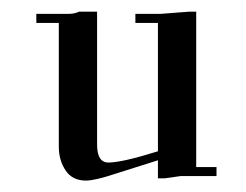

<svg xmlns="http://www.w3.org/2000/svg" viewBox="-20 -321 427 333"><path d="M355.5 -15.6H320.3Q308.6 -15.6 293 -15.6L265.6 -11.7H253.9V-43L179.7 -19.5Q144.5 -7.8 128.9 -7.8Q105.5 -7.8 93.8 -25.4Q82 -43 82 -66.4V-281.2H43V-296.9H97.7Q109.4 -296.9 117.2 -300.8H132.8H148.4V-70.3Q148.4 -39.1 168 -39.1Q191.4 -39.1 253.9 -58.6V-281.2H214.8V-296.9H257.8L308.6 -300.8H320.3V-31.2H355.5Z"/></svg>

Font: 和音 by 宁静之雨，公众号njzyshare
Style: Regular
Weight: 400
Designer: Steve Matteson
Foundry: Ascender Corporation
Version: Version 6.00;June 8, 2018;FontCreator 11.0.0.2388 32-bit